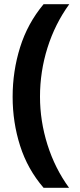

<svg xmlns="http://www.w3.org/2000/svg" viewBox="-20 -734 379 912"><path d="M40 -274Q40 -396 75.5 -509.5Q111 -623 187 -714H309Q241 -620 205.5 -507Q170 -394 170 -275Q170 -159 205.5 -46.5Q241 66 308 158H187Q111 70 75.5 -41.5Q40 -153 40 -274Z"/></svg>

Font: Noto IKEA Simplified Chinese
Style: Bold
Weight: 700
Designer: Monotype Design Team
Foundry: Monotype Imaging Inc.
Version: Version 1.100